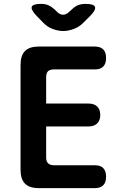

<svg xmlns="http://www.w3.org/2000/svg" viewBox="-20 -970 640 990"><path d="M218 -436H437Q465 -436 481 -421Q497 -406 497 -377Q497 -349 481 -333.5Q465 -318 437 -318H218V-158Q218 -138 228 -128Q238 -118 258 -118H469Q498 -118 512.5 -103Q527 -88 527 -59Q527 -30 512.5 -15Q498 0 469 0H180Q132 0 109 -23Q86 -46 86 -94V-636Q86 -684 109 -707Q132 -730 180 -730H469Q498 -730 512.5 -715Q527 -700 527 -671Q527 -642 512.5 -627Q498 -612 469 -612H258Q237 -612 227.5 -602.5Q218 -593 218 -572ZM192 -950Q214 -950 230.5 -942.5Q247 -935 263 -920L272 -911Q288 -894 305 -894Q322 -894 339 -911L350 -921Q366 -937 383 -943.5Q400 -950 421 -950Q463 -950 469.5 -935Q476 -920 447 -890L411 -854Q389 -831 360 -820.5Q331 -810 306 -810Q281 -810 252 -820.5Q223 -831 202 -854L167 -890Q138 -921 144 -935.5Q150 -950 192 -950Z"/></svg>

Font: Maple Mono
Style: Bold
Weight: 700
Monospace: yes
Designer: subframe7536
Version: Version 7.200